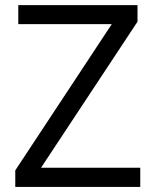

<svg xmlns="http://www.w3.org/2000/svg" viewBox="-20 -734 611 754"><path d="M530.8 0H40V-64.9L418.9 -639.2H51.8V-713.9H520V-648.9L141.1 -75.2H530.8Z"/></svg>

Font: f0_46866 
Style: Regular
Weight: 400
Foundry: Ascender Corporation
Version: Version 1.10